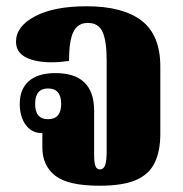

<svg xmlns="http://www.w3.org/2000/svg" viewBox="-20 -581 582 612"><path d="M297 11Q197 11 156 -21Q115 -53 115 -111V-157H112Q81 -157 62 -183Q43 -209 43 -250Q43 -297 72 -322.5Q101 -348 157 -348Q280 -348 280 -228V-90Q280 -61 284.5 -51Q289 -41 298 -41Q310 -41 315 -54Q320 -67 320 -100V-388Q320 -450 307 -479Q294 -508 260 -508Q228 -508 214 -479.5Q200 -451 200 -387Q129 -376 80 -391Q31 -406 31 -448Q31 -497 91.5 -529Q152 -561 256 -561Q372 -561 431.5 -515Q491 -469 491 -369V-154Q491 -99 473 -62Q455 -25 413 -7Q371 11 297 11ZM133 -201Q175 -201 175 -250Q175 -299 133 -299Q92 -299 92 -250Q92 -201 133 -201Z"/></svg>

Font: Noto Serif Thai Condensed Black
Style: Regular
Weight: 900
Width: 3
Designer: Monotype Design Team
Foundry: Monotype Imaging Inc.
Version: Version 2.002; ttfautohint (v1.8.4.7-5d5b)